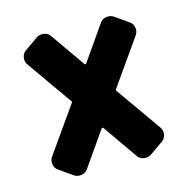

<svg xmlns="http://www.w3.org/2000/svg" viewBox="-83 -628 666 677"><g transform="rotate(-15 250.0 -290.0)"><path d="M330.1 -286.1 446.3 -121.1Q454.1 -109.4 451.7 -94.7Q449.2 -80.1 437.5 -72.3L388.7 -38.1Q377 -30.3 361.8 -32.7Q346.7 -35.2 338.9 -46.9L251 -172.9Q250 -173.8 248 -173.8Q246.1 -173.8 245.1 -172.9L157.2 -46.9Q149.4 -35.2 134.3 -32.7Q119.1 -30.3 107.4 -38.1L58.6 -72.3Q46.9 -80.1 44.4 -94.7Q42 -109.4 49.8 -121.1L166 -286.1Q169.9 -290 166 -293.9L49.8 -459Q42 -470.7 44.4 -485.4Q46.9 -500 58.6 -507.8L107.4 -542Q119.1 -549.8 134.3 -547.4Q149.4 -544.9 157.2 -533.2L245.1 -407.2Q246.1 -406.2 248 -406.2Q250 -406.2 251 -407.2L338.9 -533.2Q346.7 -544.9 361.8 -547.4Q377 -549.8 388.7 -542L437.5 -507.8Q449.2 -500 451.7 -485.4Q454.1 -470.7 446.3 -459L330.1 -293.9Q326.2 -290 330.1 -286.1Z"/></g></svg>

Font: Rounded-L Mgen+ 1mn bold
Style: Bold
Weight: 700
Designer: [Source Han Sans]
Ryoko NISHIZUKA  (kana & ideographs); Paul D. Hunt (Latin, Greek & Cyrillic); Wenlong ZHANG  (bopomofo
Version: Version 1.059.20150602